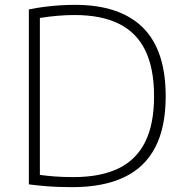

<svg xmlns="http://www.w3.org/2000/svg" viewBox="-20 -767 766 792"><path d="M278.5 5Q248.5 5 220.8 4Q193 3 163.8 0.5Q134.5 -2 99 -6.5V-728Q130 -734.5 162.8 -738.8Q195.5 -743 227.8 -745Q260 -747 289.5 -747Q474 -747 568.8 -653.8Q663.5 -560.5 663.5 -370Q663.5 -242 620.2 -159Q577 -76 491.2 -35.5Q405.5 5 278.5 5ZM283.5 -36.5Q394 -36.5 467.8 -71.8Q541.5 -107 578.5 -180.8Q615.5 -254.5 615.5 -370Q615.5 -485 579.2 -559.2Q543 -633.5 470.2 -669.2Q397.5 -705 288 -705Q254 -705 218.5 -702Q183 -699 144.5 -693V-45.5Q174.5 -41.5 207.2 -39Q240 -36.5 283.5 -36.5Z"/></svg>

Font: Encode Sans SC SemiExpanded ExtraLight
Style: Regular
Weight: 250
Width: 6
Designer: Multiple Designers
Foundry: Impallari Type
Version: Version 3.002